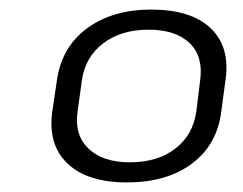

<svg xmlns="http://www.w3.org/2000/svg" viewBox="-20 -736 507 401"><path d="M245 -355Q163 -355 121.5 -394Q80 -433 89 -502L99 -569Q109 -638 162 -677Q215 -716 296 -716Q379 -716 420 -677Q461 -638 451 -569L442 -502Q433 -433 380.5 -394Q328 -355 245 -355ZM251 -397Q309 -397 346 -425.5Q383 -454 390 -503L398 -568Q405 -618 376 -646Q347 -674 290 -674Q233 -674 195.5 -645.5Q158 -617 151 -568L142 -503Q135 -454 165 -425.5Q195 -397 251 -397Z"/></svg>

Font: Pathway Extreme 8pt Thin 12pt ExtraLight
Style: Italic
Weight: 250
Italic angle: -8°
Version: Version 1.001;gftools[0.9.26]